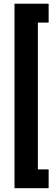

<svg xmlns="http://www.w3.org/2000/svg" viewBox="-20 -844 301 1027"><path d="M240.2 -824.2V-723.1H182.6V62H240.2V162.6H57.6V-824.2Z"/></svg>

Font: Roboto Condensed SemiBold
Style: Regular
Weight: 600
Designer: Christian Robertson
Foundry: Google
Version: Version 3.008; 2023